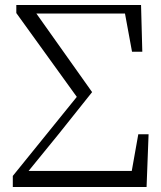

<svg xmlns="http://www.w3.org/2000/svg" viewBox="-20 -745 643 765"><path d="M31 0H564L572 -210H531L505 -64H94L213 -210L347 -378L125 -691H478L506 -539H547L542 -725H45V-693L286 -359L31 -44Z"/></svg>

Font: Noto Serif TC Light
Style: Regular
Weight: 300
Designer: Ryoko NISHIZUKA 西塚涼子 (kana & ideographs); Frank Grießhammer (Latin, Greek & Cyrillic); Wenlong ZHANG 张文龙 (bopomofo); San
Foundry: Adobe
Version: Version 2.001;hotconv 1.1.0;makeotfexe 2.6.0